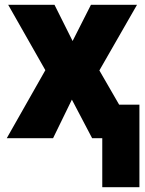

<svg xmlns="http://www.w3.org/2000/svg" viewBox="-20 -573 603 796"><path d="M8 0 168 -282 14 -553H206L281 -403L357 -553H548L392 -281L474 -139H558V203H404V0H362L278 -160L200 0Z"/></svg>

Font: Noto Sans Mono SemiCondensed Black
Style: Regular
Weight: 900
Width: 4
Designer: Monotype Design Team
Foundry: Monotype Imaging Inc.
Version: Version 2.014; ttfautohint (v1.8.4.7-5d5b)